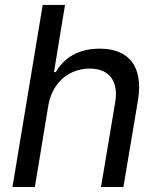

<svg xmlns="http://www.w3.org/2000/svg" viewBox="-20 -747 634 767"><path d="M173.3 -327.1C190 -420.1 257.8 -473 338.4 -473C415.1 -473 454.2 -424.4 440.3 -339.1L383.5 0H473L531.2 -346.6C554 -486.2 490.1 -552.6 379.3 -552.6C292.6 -552.6 236.9 -516.7 202.8 -459.2H195.7L239.7 -727.3H150.6L29.8 0H119.3Z"/></svg>

Font: Margiela Sans Text
Style: Italic
Weight: 400
Italic angle: -9.39999°
Designer: Stefan Endress, Andreas Faust
Version: Version 1.100;FEAKit 1.0